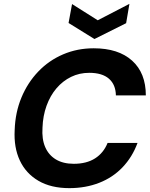

<svg xmlns="http://www.w3.org/2000/svg" viewBox="-20 -962 779 994"><path d="M339 12Q244 12 179 -26Q114 -64 82.5 -131.5Q51 -199 56 -289Q59 -380 91 -457Q123 -534 178 -591.5Q233 -649 306.5 -680.5Q380 -712 465 -712Q593 -712 664 -648Q735 -584 735 -468H580Q579 -524 544 -554.5Q509 -585 442 -585Q391 -585 348 -564Q305 -543 272.5 -505Q240 -467 221 -414.5Q202 -362 200 -301Q196 -242 214 -200.5Q232 -159 269.5 -136.5Q307 -114 362 -114Q428 -114 472 -142Q516 -170 537 -222H692Q665 -149 614.5 -96Q564 -43 493.5 -15.5Q423 12 339 12ZM650 -942 633 -842 469 -760 335 -843 353 -941 486 -857Z"/></svg>

Font: DM Sans 28pt ExtraBold
Style: Italic
Weight: 800
Italic angle: -10°
Version: Version 4.004;gftools[0.9.30]